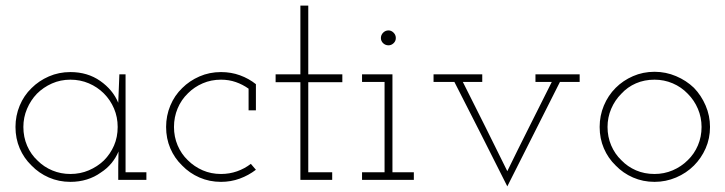

<svg xmlns="http://www.w3.org/2000/svg" viewBox="-20 -639 2577 682"><path d="M500 0V-27H426V-375H404Q403 -349 402 -324Q401 -299 400 -274Q381 -320 336 -351.5Q291 -383 230 -383Q189 -383 153.5 -367.5Q118 -352 92 -326Q65 -300 50 -264Q35 -228 35 -188Q35 -147 50 -112Q65 -77 92 -51Q118 -24 153.5 -8.5Q189 7 230 7Q261 7 288.5 -1.5Q316 -10 338 -26Q360 -40 376 -59.5Q392 -79 401 -101Q401 -87 400.5 -74Q400 -61 400 -47V0ZM230 -356Q265 -356 295.5 -343Q326 -330 349 -307Q372 -284 385 -253.5Q398 -223 398 -188Q398 -152 385 -122Q372 -92 349 -69Q326 -47 295.5 -34Q265 -21 230 -21Q196 -21 166 -33.5Q136 -46 114 -68Q90 -90 76.5 -121Q63 -152 63 -188Q63 -222 76 -252.5Q89 -283 111 -306Q134 -329 164.5 -342.5Q195 -356 230 -356Z M889 -36 871 -57Q849 -40 822 -30.5Q795 -21 765 -21Q730 -21 700 -34Q670 -47 647 -70Q624 -92 611 -122.5Q598 -153 598 -188Q598 -223 611 -254Q624 -285 648 -308Q670 -330 700 -343Q730 -356 765 -356Q793 -356 817.5 -347.5Q842 -339 863 -324V-247H889V-340Q864 -360 832.5 -371.5Q801 -383 765 -383Q724 -383 688.5 -367.5Q653 -352 627 -326Q600 -300 585 -264Q570 -228 570 -188Q570 -147 585 -112Q600 -77 627 -51Q653 -24 688.5 -8.5Q724 7 765 7Q800 7 831.5 -4.5Q863 -16 889 -36Z M1160 0V-27H1075V-347H1196V-375H1075V-619H1047V-375H959V-347H1047V0Z M1450 0V-27H1374V-375H1266V-348H1346V-27H1266V0ZM1386 -504Q1386 -515 1378 -523Q1370 -531 1360 -531Q1349 -531 1341 -523Q1333 -515 1333 -504Q1333 -493 1341 -485.5Q1349 -478 1360 -478Q1370 -478 1378 -485.5Q1386 -493 1386 -504Z M1969 -348H2039V-375H1882V-348H1940Q1899 -266 1858.5 -185.5Q1818 -105 1782 -31Q1743 -110 1703.5 -189.5Q1664 -269 1624 -348H1693V-375H1520V-348H1594Q1642 -254 1688.5 -162.5Q1735 -71 1782 23Q1829 -71 1875.5 -162.5Q1922 -254 1969 -348Z M2445 -51Q2471 -77 2486.5 -112Q2502 -147 2502 -188Q2502 -228 2486.5 -264Q2471 -300 2445 -327Q2418 -353 2381.5 -368.5Q2345 -384 2305 -384Q2264 -384 2228.5 -368.5Q2193 -353 2167 -327Q2140 -300 2125 -264Q2110 -228 2110 -188Q2110 -147 2125 -112Q2140 -77 2167 -51Q2193 -24 2228.5 -8.5Q2264 7 2305 7Q2345 7 2381.5 -8.5Q2418 -24 2445 -51ZM2187 -70Q2164 -92 2151 -122.5Q2138 -153 2138 -188Q2138 -222 2151 -252.5Q2164 -283 2187 -306Q2209 -330 2239 -343Q2269 -356 2305 -356Q2339 -356 2369.5 -343Q2400 -330 2423 -306Q2446 -283 2459 -252.5Q2472 -222 2472 -188Q2472 -153 2459 -122.5Q2446 -92 2423 -70Q2400 -47 2369.5 -34Q2339 -21 2305 -21Q2269 -21 2239 -34Q2209 -47 2187 -70Z"/></svg>

Font: Josefin Slab Thin Light
Style: Regular
Weight: 300
Version: Version 2.000